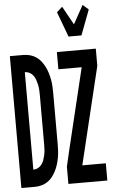

<svg xmlns="http://www.w3.org/2000/svg" viewBox="-64 -1025 627 1066"><g transform="rotate(-5 250.0 -491.5)"><path d="M11 0V-735H86Q105 -735 123.5 -730Q142 -725 157.5 -714.5Q173 -704 184.5 -689Q196 -674 204.5 -657Q213 -640 218.5 -622Q224 -604 227.5 -585Q231 -566 232 -547Q233 -528 233 -509V-226Q233 -207 232 -188Q231 -169 227.5 -150Q224 -131 218.5 -113Q213 -95 204.5 -78Q196 -61 184.5 -46Q173 -31 157.5 -20.5Q142 -10 123.5 -5Q105 0 86 0ZM86 -96Q100 -96 112.5 -102.5Q125 -109 133 -120Q141 -131 145.5 -144Q150 -157 153 -170.5Q156 -184 157 -198Q158 -212 158 -226V-509Q158 -523 157 -537Q156 -551 153 -564.5Q150 -578 145.5 -591Q141 -604 133 -615Q125 -626 112.5 -632.5Q100 -639 86 -639ZM345 -815 293 -955 324 -983 381 -880 438 -983 470 -955 417 -815ZM273 0V-96L291 -174L403 -639H273V-735H490V-639L359 -96H490V0Z"/></g></svg>

Font: Iosevka Term
Style: Bold
Weight: 700
Monospace: yes
Designer: Belleve Invis
Foundry: Belleve Invis
Version: Version 30.0.1